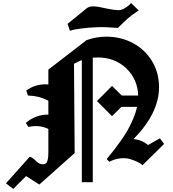

<svg xmlns="http://www.w3.org/2000/svg" viewBox="-20 -1082 1134 1258"><path d="M422.9 -925.8 438 -879.9Q442.4 -881.8 453.1 -885Q463.9 -888.2 509.5 -894.8Q555.2 -901.4 616.2 -903.8Q641.6 -904.8 675.5 -903.6Q709.5 -902.3 730.5 -900.4L752 -898.9Q793.9 -939.9 816.9 -960.9Q827.1 -970.2 845.2 -983.4Q863.3 -996.6 876 -1004.9L889.2 -1013.2L838.9 -1062Q835 -1057.6 828.6 -1051.3Q822.3 -1044.9 804.7 -1032.7Q787.1 -1020.5 772 -1017.1Q756.8 -1013.7 727.8 -1017.6Q698.7 -1021.5 665.3 -1028.8Q631.8 -1036.1 626 -1037.1Q597.2 -1042 578.9 -1039.8Q560.5 -1037.6 546.9 -1026.9ZM914.1 0Q900.4 -11.2 881.6 -20.8Q862.8 -30.3 833.7 -39.3Q804.7 -48.3 768.1 -44.4Q731.4 -40.5 695.8 -22L679.2 -40Q705.6 -72.3 721.9 -92.8Q738.3 -113.3 767.1 -153.3Q795.9 -193.4 814.5 -225.8Q833 -258.3 851.3 -300.8Q869.6 -343.3 877.9 -381.8H775.4L713.9 -320.8L615.2 -419.9L713.9 -519L777.8 -456.1H885.3Q881.8 -564 806.6 -634.8Q731.4 -705.6 619.6 -705.6Q603.5 -705.6 587.9 -704.1V111.8H516.1V-688Q490.2 -678.7 464.8 -664.1L469.2 -79.1L237.8 127L150.9 71.8L66.9 155.8L19 119.1L174.8 -55.2Q186 -52.2 197.3 -43.7Q208.5 -35.2 216.1 -26.9Q223.6 -18.6 235.4 -12Q247.1 -5.4 260.3 -5.4Q272.9 -5.4 280.5 -11.5Q288.1 -17.6 291.5 -31.2Q294.9 -44.9 295.9 -57.9Q296.9 -70.8 296.9 -92.8V-236.8Q236.3 -266.6 167 -250L148.9 -275.9Q176.8 -301.8 215.8 -316.9Q254.9 -332 296.9 -331.1V-421.9Q235.8 -454.1 163.1 -456.1L151.9 -488.8Q216.8 -535.2 296.9 -528.8V-626L546.9 -818.8Q609.9 -841.8 676.8 -841.8Q771.5 -841.8 850.3 -800Q929.2 -758.3 975.6 -682.1Q1022 -606 1022 -510.7Q1022 -340.8 855 -170.9Q909.7 -165.5 950.2 -131.8L1027.8 -175.8L1055.2 -139.2Z"/></svg>

Font: KJV1611
Style: Regular
Weight: 400
Version: Version 3.6.1